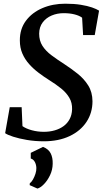

<svg xmlns="http://www.w3.org/2000/svg" viewBox="-20 -772 577 1064"><path d="M222.5 11Q174 11 129.5 3.5Q85 -4 52.8 -14.5Q20.5 -25 8.5 -34L34 -178H100L104.5 -73Q124 -59 156.2 -50.2Q188.5 -41.5 223 -41.5Q255 -41.5 283 -49.5Q311 -57.5 332.2 -73Q353.5 -88.5 366 -112Q378.5 -135.5 379.5 -166.5Q380.5 -202.5 364.2 -230.2Q348 -258 319 -281.5Q290 -305 252 -328.5Q222.5 -347 193.8 -368.8Q165 -390.5 141.5 -416.8Q118 -443 104 -475.2Q90 -507.5 90 -547.5Q89.5 -611 123.5 -656.8Q157.5 -702.5 214.8 -727Q272 -751.5 341.5 -751.5Q391 -751.5 427.8 -745.5Q464.5 -739.5 489.8 -730.8Q515 -722 529 -713L505 -577.5H440.5L435 -674Q419.5 -685.5 393.2 -692.2Q367 -699 332.5 -699Q297 -699 266.2 -686Q235.5 -673 216.5 -647.8Q197.5 -622.5 197 -585.5Q197 -546.5 215.2 -518Q233.5 -489.5 265.2 -465.8Q297 -442 336 -417Q374.5 -392 410.2 -363.5Q446 -335 469 -298.2Q492 -261.5 492.5 -211Q492.5 -147 459.5 -96.8Q426.5 -46.5 365.8 -17.8Q305 11 222.5 11ZM144.5 254 145 244Q154.5 237 162.8 222.5Q171 208 176.5 191Q182 174 181.5 159Q181 140.5 173 125.5Q165 110.5 150.5 106.5V75L218.5 42Q249 54 261 78Q273 102 272 135.5Q271.5 169 257.5 198.5Q243.5 228 224.2 248Q205 268 187.5 273Z"/></svg>

Font: Merriweather 20pt Medium
Style: Italic
Weight: 500
Italic angle: -7.8°
Version: Version 2.101